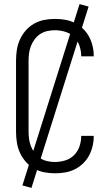

<svg xmlns="http://www.w3.org/2000/svg" viewBox="-20 -835 540 934"><path d="M247 8Q221 8 195 3Q169 -2 146 -15Q123 -28 105.5 -48Q88 -68 77 -92Q66 -116 62 -142.5Q58 -169 58 -195V-540Q58 -566 62 -592.5Q66 -619 77 -643Q88 -667 105.5 -687Q123 -707 146 -720Q169 -733 195 -738Q221 -743 247 -743Q272 -743 296 -739Q320 -735 342 -724.5Q364 -714 382.5 -696.5Q401 -679 412.5 -658Q424 -637 430 -612.5Q436 -588 436 -564V-561H375V-563Q375 -588 366.5 -612.5Q358 -637 340 -655Q322 -673 297 -680.5Q272 -688 247 -688Q229 -688 210.5 -684Q192 -680 176.5 -670Q161 -660 149.5 -645Q138 -630 131 -612.5Q124 -595 121.5 -577Q119 -559 119 -540V-195Q119 -176 121.5 -158Q124 -140 131 -122.5Q138 -105 149.5 -90Q161 -75 176.5 -65Q192 -55 210.5 -51Q229 -47 247 -47Q272 -47 297 -54.5Q322 -62 340 -80Q358 -98 366.5 -122.5Q375 -147 375 -172V-174H436V-171Q436 -147 430 -122.5Q424 -98 412.5 -77Q401 -56 382.5 -38.5Q364 -21 342 -10.5Q320 0 296 4Q272 8 247 8ZM133 79 89 67 367 -815 411 -803Z"/></svg>

Font: Iosevka SS18 Light
Style: Regular
Weight: 300
Monospace: yes
Designer: Belleve Invis
Foundry: Belleve Invis
Version: Version 25.1.1; ttfautohint (v1.8.4)